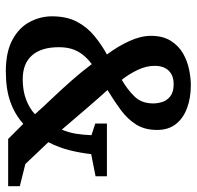

<svg xmlns="http://www.w3.org/2000/svg" viewBox="-28 -639 675 659"><g transform="rotate(90 309.5 -309.5)"><path d="M225 8Q158 8 116 -15Q74 -38 55 -74.5Q36 -111 36 -150Q36 -201 54.5 -236Q73 -271 103.5 -296Q134 -321 167 -339Q138 -378 120.5 -417Q103 -456 103 -490Q103 -531 120 -558Q137 -585 163 -600Q189 -615 218.5 -621Q248 -627 272 -627Q316 -627 351 -614Q386 -601 406 -575.5Q426 -550 426 -511Q426 -469 407.5 -439.5Q389 -410 358 -387Q327 -364 289 -341Q317 -310 351 -270.5Q385 -231 425 -184Q435 -208 439 -233Q443 -258 444 -286L404 -299V-339H585V-300L509 -285Q505 -249 496 -212Q487 -175 468 -138L543 -59L619 -40V0H457L405 -52Q373 -23 329.5 -7.5Q286 8 225 8ZM252 -50Q291 -50 321.5 -61.5Q352 -73 372 -92Q349 -118 319 -149.5Q289 -181 258 -216Q227 -251 200 -287Q180 -272 167 -255Q154 -238 148 -218.5Q142 -199 142 -174Q142 -114 170 -82Q198 -50 252 -50ZM254 -390Q287 -409 311 -433.5Q335 -458 335 -498Q335 -513 330 -529Q325 -545 310.5 -556.5Q296 -568 269 -568Q239 -568 222.5 -551Q206 -534 206 -503Q206 -474 220 -444.5Q234 -415 254 -390Z"/></g></svg>

Font: Manuale SemiBold
Style: Regular
Weight: 600
Version: Version 1.002